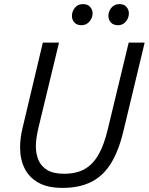

<svg xmlns="http://www.w3.org/2000/svg" viewBox="-20 -901 726 937"><path d="M285 16Q213 16 167.5 -9.5Q122 -35 100 -79.5Q78 -124 78 -182Q78 -204 81 -227.5Q84 -251 90 -276L189 -693H268L167 -275Q162 -253 158.5 -230.5Q155 -208 155 -188Q155 -150 168 -119.5Q181 -89 211 -71Q241 -53 293 -53Q352 -53 392.5 -75.5Q433 -98 460.5 -146Q488 -194 506 -270L608 -693H686L582 -260Q559 -164 521 -103Q483 -42 425 -13Q367 16 285 16ZM556 -778Q533 -778 521 -791.5Q509 -805 509 -823Q509 -845 523.5 -863Q538 -881 563 -881Q586 -881 597.5 -867Q609 -853 609 -836Q609 -822 602.5 -808.5Q596 -795 584 -786.5Q572 -778 556 -778ZM377 -778Q355 -778 343 -791.5Q331 -805 331 -823Q331 -845 345.5 -863Q360 -881 385 -881Q408 -881 420 -867Q432 -853 432 -836Q432 -822 425 -808.5Q418 -795 406 -786.5Q394 -778 377 -778Z"/></svg>

Font: Ubuntu Sans
Style: Italic
Weight: 400
Italic angle: -13.5°
Designer: Dalton Maag Ltd
Foundry: Dalton Maag Ltd
Version: Version 1.006